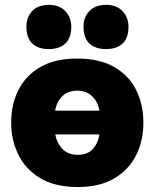

<svg xmlns="http://www.w3.org/2000/svg" viewBox="-20 -757 638 792"><path d="M301.5 14.5Q205.5 14.5 144.8 -22.8Q84 -60 55 -120.5Q26 -181 26 -251Q26 -326 56 -385.8Q86 -445.5 146.5 -480.5Q207 -515.5 297.5 -515.5Q391 -515.5 451.8 -480.2Q512.5 -445 542 -385Q571.5 -325 571.5 -251Q571.5 -175 540.5 -114.8Q509.5 -54.5 449.5 -20Q389.5 14.5 301.5 14.5ZM300.5 -383Q259 -383 236 -359.2Q213 -335.5 207.5 -300.5H390Q384 -336.5 360.2 -359.8Q336.5 -383 300.5 -383ZM301 -118.5Q342 -118.5 363.5 -143Q385 -167.5 390 -202.5H208Q214 -167.5 237.2 -143Q260.5 -118.5 301 -118.5ZM417 -554.5Q373.5 -554.5 349 -577.5Q324.5 -600.5 324.5 -647Q324.5 -687 349.2 -712Q374 -737 418 -737Q461 -737 485.5 -711Q510 -685 510 -647Q510 -600.5 485.5 -577.5Q461 -554.5 417 -554.5ZM181 -554.5Q137.5 -554.5 113.2 -577.5Q89 -600.5 89 -647Q89 -687 113.5 -712Q138 -737 182 -737Q225 -737 249.5 -711Q274 -685 274 -647Q274 -600.5 249.5 -577.5Q225 -554.5 181 -554.5Z"/></svg>

Font: Heraclito ExtraBold
Style: Regular
Weight: 800
Designer: Kostas Bartsokas (font) & Cristiano Sobral (main changes)
Foundry: Kostas Bartsokas (font) & Cristiano Sobral (main changes)
Version: Version 1.00;July 8, 2020;FontCreator 13.0.0.2655 64-bit